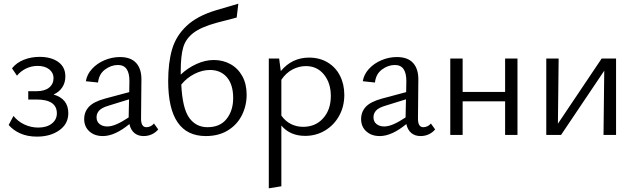

<svg xmlns="http://www.w3.org/2000/svg" viewBox="-20 -731 3434 1040"><path d="M27 -54 53 -103Q77 -73 112.5 -56.5Q148 -40 187 -40Q233 -40 260.5 -61.5Q288 -83 288 -117Q288 -192 178 -192H133V-237H178Q222 -237 246 -256.5Q270 -276 270 -308Q270 -337 246.5 -355.5Q223 -374 184 -374Q150 -374 120.5 -359.5Q91 -345 72 -321L45 -361Q70 -392 109.5 -407.5Q149 -423 194 -423Q257 -423 295.5 -395.5Q334 -368 334 -317Q334 -283 317 -257.5Q300 -232 270 -219Q350 -196 350 -118Q350 -60 301.5 -25.5Q253 9 180 9Q129 9 90.5 -8Q52 -25 27 -54Z M681 -59Q602 6 537 6Q492 6 464 -19.5Q436 -45 436 -86Q436 -125 461.5 -152.5Q487 -180 549 -197L680 -232L681 -290Q682 -379 619 -379Q582 -379 549 -354.5Q516 -330 511 -284L445 -291Q451 -328 478.5 -358Q506 -388 546.5 -405Q587 -422 630 -422Q689 -422 718 -389.5Q747 -357 746 -298L744 -88Q744 -42 773 -42Q784 -42 795 -47Q806 -52 814 -62L837 -30Q823 -13 802.5 -3.5Q782 6 758 6Q728 6 708 -10.5Q688 -27 681 -59ZM561 -46Q584 -46 612.5 -58.5Q641 -71 677 -95V-101L679 -193L566 -158Q530 -147 516.5 -131.5Q503 -116 503 -96Q503 -72 519.5 -59Q536 -46 561 -46Z M891 -292Q891 -391 912 -463.5Q933 -536 990.5 -590.5Q1048 -645 1152 -676L1271 -711L1262 -636L1155 -608Q1070 -585 1028 -553Q986 -521 972.5 -474.5Q959 -428 959 -347V-327Q997 -363 1044.5 -384.5Q1092 -406 1138 -406Q1188 -406 1228.5 -383.5Q1269 -361 1292.5 -318.5Q1316 -276 1316 -218Q1316 -158 1290 -106.5Q1264 -55 1214 -24.5Q1164 6 1095 6Q891 6 891 -292ZM1104 -42Q1172 -42 1207.5 -87Q1243 -132 1243 -200Q1243 -273 1209 -312.5Q1175 -352 1117 -352Q1076 -352 1034 -331Q992 -310 962 -273Q968 -145 1004.5 -93.5Q1041 -42 1104 -42Z M1504 -51V278L1436 289V-414H1492L1501 -346Q1562 -419 1654 -419Q1711 -419 1754.5 -393Q1798 -367 1821.5 -321Q1845 -275 1845 -217Q1845 -154 1817 -103.5Q1789 -53 1740.5 -24Q1692 5 1633 5Q1551 5 1504 -51ZM1622 -44Q1689 -44 1730.5 -90.5Q1772 -137 1772 -211Q1772 -281 1735 -327Q1698 -373 1637 -373Q1600 -373 1565 -355Q1530 -337 1504 -299V-105Q1525 -75 1555.5 -59.5Q1586 -44 1622 -44Z M2181 -59Q2102 6 2037 6Q1992 6 1964 -19.5Q1936 -45 1936 -86Q1936 -125 1961.5 -152.5Q1987 -180 2049 -197L2180 -232L2181 -290Q2182 -379 2119 -379Q2082 -379 2049 -354.5Q2016 -330 2011 -284L1945 -291Q1951 -328 1978.5 -358Q2006 -388 2046.5 -405Q2087 -422 2130 -422Q2189 -422 2218 -389.5Q2247 -357 2246 -298L2244 -88Q2244 -42 2273 -42Q2284 -42 2295 -47Q2306 -52 2314 -62L2337 -30Q2323 -13 2302.5 -3.5Q2282 6 2258 6Q2228 6 2208 -10.5Q2188 -27 2181 -59ZM2061 -46Q2084 -46 2112.5 -58.5Q2141 -71 2177 -95V-101L2179 -193L2066 -158Q2030 -147 2016.5 -131.5Q2003 -116 2003 -96Q2003 -72 2019.5 -59Q2036 -46 2061 -46Z M2716 -182H2486V0H2419V-414H2486V-233H2716V-414H2783V0H2716Z M3253 -348 3019 0H2939V-414H3006L3002 -61L3239 -414H3317V0H3249Z"/></svg>

Font: QiushuiShotai Bright
Style: Regular
Weight: 400
Designer: Christian Thalmann (Catharsis Fonts)
Version: Version 1.250;